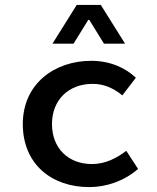

<svg xmlns="http://www.w3.org/2000/svg" viewBox="-20 -751 639 783"><path d="M73 -245C73 -82 190 12 344 12C414 12 487 -13 543 -62L495 -136C457 -107 411 -82 355 -82C258 -82 192 -147 192 -245C192 -344 260 -409 358 -409C402 -409 441 -393 479 -362L534 -434C493 -473 431 -503 352 -503C202 -503 73 -409 73 -245ZM194 -573H280L340 -670H344L404 -573H490L391 -731H293Z"/></svg>

Font: Source Code Pro Semibold
Style: Regular
Weight: 600
Monospace: yes
Designer: Paul D. Hunt
Foundry: Adobe Systems Incorporated
Version: Version 1.017;PS 1.000;hotconv 1.0.70;makeotf.lib2.5.5900